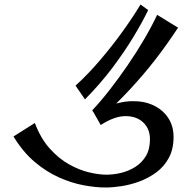

<svg xmlns="http://www.w3.org/2000/svg" viewBox="-20 -827 852 854"><path d="M450 7Q405 7 351.5 -3Q298 -13 242 -38Q186 -63 134 -107Q82 -151 40 -220L135 -280Q161 -211 201.5 -166Q242 -121 288 -95.5Q334 -70 377.5 -60Q421 -50 453 -50Q485 -50 518.5 -58Q552 -66 581.5 -84.5Q611 -103 629 -133Q647 -163 647 -208Q647 -253 618 -281.5Q589 -310 539.5 -310.5Q490 -311 428 -271L391 -336L450 -350Q512 -376 567 -377Q622 -378 663.5 -358Q705 -338 728.5 -302Q752 -266 752 -218Q752 -164 731 -125Q710 -86 675.5 -60.5Q641 -35 600.5 -20Q560 -5 520.5 1Q481 7 450 7ZM420 -292 390 -336Q427 -375 467.5 -427Q508 -479 547.5 -536.5Q587 -594 621 -652Q655 -710 679 -761L772 -704Q720 -625 669 -559.5Q618 -494 558.5 -430Q499 -366 420 -292ZM358 -385 316 -446Q372 -497 426.5 -561Q481 -625 527.5 -690Q574 -755 605 -807L639 -782Q613 -728 573 -662Q533 -596 480 -525.5Q427 -455 358 -385Z"/></svg>

Font: Marhey Light Light
Style: Regular
Weight: 300
Version: Version 1.000